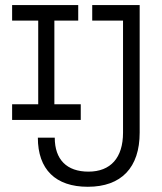

<svg xmlns="http://www.w3.org/2000/svg" viewBox="-20 -713 626 743"><path d="M319.8 9.8C449.7 9.8 520.5 -64.5 520.5 -199.7V-693.4H336.9V-633.3H456.1V-199.7C456.1 -102.5 408.2 -48.8 322.3 -48.8C238.3 -48.8 191.9 -95.7 191.9 -180.2H126.5C126.5 -57.6 194.8 9.8 319.8 9.8ZM26.9 -249H292.5V-309.6H190.4V-633.3H282.7V-693.4H26.9V-633.3H127.9V-309.6H26.9Z"/></svg>

Font: Cascadia Code PL Light
Style: Regular
Weight: 300
Monospace: yes
Designer: Aaron Bell
Foundry: Saja Typeworks
Version: Version 2404.023